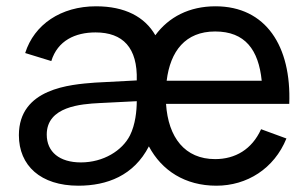

<svg xmlns="http://www.w3.org/2000/svg" viewBox="-20 -575 980 610"><path d="M667.5 15C764.5 15 851 -39 890 -135L809.5 -164.5C780.5 -100.5 727.5 -69.5 663.5 -69.5C567.5 -69.5 514.5 -138 507.5 -245H899C906 -428 825 -555 664.5 -555C581.5 -555 516 -521 473.5 -463C440 -521.5 377 -555 285 -555C173.5 -555 88.5 -497 60 -406.5L143 -381C163 -446 219 -472 283.5 -472C370.5 -472 417.5 -423.5 414.5 -319.5L281.5 -312.5C203.5 -306.5 40 -294.5 40 -145.5C40 -49 109 15 229 15C320 15 405 -17 453 -110C494 -33 568 15 667.5 15ZM128.5 -147.5C128.5 -237 238 -244.5 295.5 -247.5L414.5 -253.5C414.5 -223 410 -179 393 -145C368.5 -96.5 308.5 -59 237 -59C169.5 -59 128.5 -92 128.5 -147.5ZM509.5 -318.5C521 -412.5 569 -475 663.5 -475C759 -475 801.5 -416.5 811.5 -318.5Z"/></svg>

Font: Eudonet Medium
Style: Regular
Weight: 500
Designer: Mikhail Sharanda
Foundry: Mikhail Sharanda
Version: Version 4.503;Glyphs 3.1.2 (3151)